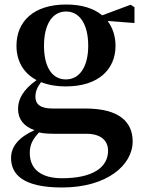

<svg xmlns="http://www.w3.org/2000/svg" viewBox="-20 -572 636 851"><path d="M272 -220C209 -220 175 -278 175 -369C175 -464 212 -521 273 -521C333 -521 371 -465 371 -369C371 -278 334 -220 272 -220ZM272 -189C417 -189 492 -265 492 -369C492 -412 479 -450 457 -479L576 -470V-540L559 -551L433 -504C397 -534 344 -552 273 -552C128 -552 53 -476 53 -369C53 -303 83 -248 142 -217C81 -173 60 -132 60 -89C60 -44 85 -12 133 5C63 36 29 78 29 128C29 201 82 259 255 259C455 259 568 159 568 55C568 -31 509 -91 359 -91H213C159 -91 137 -110 137 -143C137 -167 145 -185 162 -208C192 -196 229 -189 272 -189ZM153 15C178 21 202 21 248 21H363C436 21 459 59 459 96C459 170 391 218 255 218C165 218 112 180 112 106C112 68 126 44 153 15Z"/></svg>

Font: Noto Serif KR
Style: Bold
Weight: 700
Designer: Ryoko NISHIZUKA 西塚涼子 (kana & ideographs); Frank Grießhammer (Latin, Greek & Cyrillic); Wenlong ZHANG 张文龙 (bopomofo); San
Foundry: Adobe
Version: Version 2.001;hotconv 1.1.0;makeotfexe 2.6.0